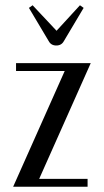

<svg xmlns="http://www.w3.org/2000/svg" viewBox="-20 -710 395 730"><path d="M313 -30V0H30L226 -440H41V-470H325L129 -30ZM223 -554Q214 -537 194 -537Q174 -537 165 -554L90 -680L104 -690L195 -593L284 -690L298 -680Z"/></svg>

Font: Trochut
Style: Regular
Weight: 400
Designer: Andreu Balius
Foundry: Andreu Balius
Version: Version 1.001